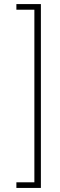

<svg xmlns="http://www.w3.org/2000/svg" viewBox="-20 -820 298 949"><path d="M182.1 -799.8V108.9H61V81.1H149.9V-772H61V-799.8Z"/></svg>

Font: Fira Sans Compressed UltraLight
Style: Regular
Weight: 200
Width: 1
Designer: Carrois Corporate & Edenspiekermann AG
Foundry: Carrois Corporate GbR & Edenspiekermann AG
Version: Version 4.203;PS 004.203;hotconv 1.0.88;makeotf.lib2.5.64775